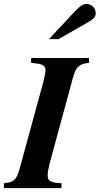

<svg xmlns="http://www.w3.org/2000/svg" viewBox="-52 -967 512 987"><path d="M406 -669H108V-644L140 -640C167 -637 182 -627 182 -607C182 -595 176 -565 168 -536L51 -107C32 -36 17 -31 -32 -25V0H264V-25C207 -28 193 -37 193 -65C193 -81 196 -101 210 -152L322 -564C339 -627 357 -639 406 -644ZM200 -766H249L401 -853C431 -870 440 -881 440 -900C440 -926 418 -947 392 -947C374 -947 358 -935 322 -897Z"/></svg>

Font: STIXGeneral
Style: Bold Italic
Weight: 700
Italic angle: -16.33°
Designer: MicroPress Inc., with final additions and corrections provided by Coen Hoffman, Elsevier (retired)
Version: Version 1.1.0